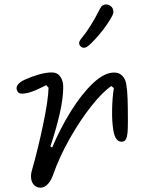

<svg xmlns="http://www.w3.org/2000/svg" viewBox="-20 -843 660 876"><path d="M125 -63.5Q153.5 -163 177 -275.8Q200.5 -388.5 201.5 -443L190.5 -454.5Q167.5 -442.5 146.2 -433Q125 -423.5 108.5 -419.5Q87.5 -414.5 74.5 -416.2Q61.5 -418 57 -432.5Q52.5 -445.5 62 -457.5Q71.5 -469.5 91 -478.5Q122 -493 156 -502.8Q190 -512.5 216.5 -512.5Q242 -512.5 255.2 -493.2Q268.5 -474 268.5 -446Q268.5 -395 252.5 -324.8Q236.5 -254.5 210 -175L218 -170Q255 -257.5 303.5 -335.5Q352 -413.5 403.8 -462.8Q455.5 -512 501 -512Q524 -512 538 -497.2Q552 -482.5 556 -459.5Q561 -430.5 562.2 -390Q563.5 -349.5 563.5 -297Q563.5 -293.5 563.5 -289.5Q563.5 -256 561.8 -237Q560 -218 554.8 -208.2Q549.5 -198.5 540 -197Q523.5 -194 512.5 -207.2Q501.5 -220.5 497 -249Q490.5 -287 491.5 -342.8Q492.5 -398.5 499.5 -441L488 -450.5Q448.5 -424 397.2 -359.5Q346 -295 298.2 -210.8Q250.5 -126.5 221.5 -43.5Q211 -13.5 192.8 2Q174.5 17.5 154 12Q139 7.5 131 -4.2Q123 -16 121.8 -31.8Q120.5 -47.5 125 -63.5ZM388 -638Q419 -667 446 -701.5Q473 -736 491.5 -769.5Q499.5 -784.5 496.5 -797.2Q493.5 -810 482 -817.5Q475 -822 466.2 -822.8Q457.5 -823.5 449.5 -818.8Q441.5 -814 436 -803Q394.5 -719.5 350.5 -666.5Q341 -655 341 -646.2Q341 -637.5 349 -630.5Q354.5 -625.5 361 -625Q367.5 -624.5 374.2 -628Q381 -631.5 388 -638Z"/></svg>

Font: Monaspace Radon Var
Style: Regular
Weight: 400
Designer: Riley Cran and the Lettermatic Team
Version: Version 1.000 (Monaspace Radon Var)